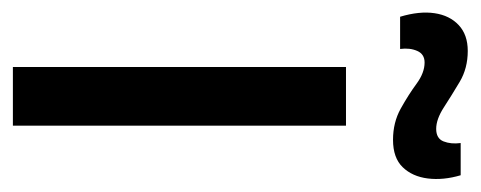

<svg xmlns="http://www.w3.org/2000/svg" viewBox="-251 -502 746 298"><g transform="rotate(90 122.0 -353.0)"><path d="M77 0V-517H168V0ZM190 -590Q163 -590 141.5 -602Q120 -614 103 -626.5Q86 -639 70 -639Q57 -639 52 -627.5Q47 -616 49 -601H-1Q-10 -631 -6.5 -654.5Q-3 -678 12 -692Q27 -706 52 -706Q79 -706 100 -693.5Q121 -681 139.5 -669Q158 -657 173 -657Q188 -657 192.5 -668.5Q197 -680 195 -695H245Q253 -668 250 -644Q247 -620 232.5 -605Q218 -590 190 -590Z"/></g></svg>

Font: Bricolage Grotesque 20pt
Style: Regular
Weight: 400
Version: Version 1.001;gftools[0.9.33.dev8+g029e19f]